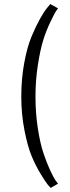

<svg xmlns="http://www.w3.org/2000/svg" viewBox="-20 -748 347 947"><path d="M230 179Q224 173 214.5 161.5Q205 150 180 109Q155 68 135.5 20.5Q116 -27 100.5 -106Q85 -185 85 -272Q85 -359 99.5 -437.5Q114 -516 135 -566.5Q156 -617 177.5 -655.5Q199 -694 214 -711L228 -728L266 -707Q261 -701 254 -689.5Q247 -678 227.5 -637.5Q208 -597 193.5 -551Q179 -505 167 -429Q155 -353 155 -272Q155 -190 166.5 -115.5Q178 -41 194 6.5Q210 54 226.5 90Q243 126 254 142L266 158Z"/></svg>

Font: Arsenal
Style: Regular
Weight: 400
Designer: Andrij Shevchenko
Foundry: Stairsfor
Version: Version 2.001;PS 002.001;hotconv 1.0.88;makeotf.lib2.5.64775